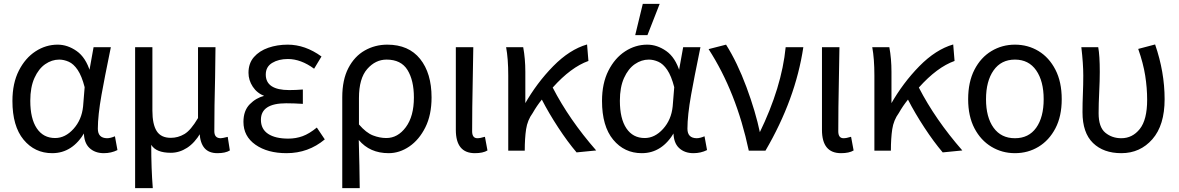

<svg xmlns="http://www.w3.org/2000/svg" viewBox="-20 -770 6071 989"><path d="M515 19Q469 19 440.5 -8Q412 -35 412 -90H417Q354 19 249 19Q159 19 101.5 -50.5Q44 -120 44 -250Q44 -341 77 -406Q110 -471 163 -505.5Q216 -540 277 -540Q328 -540 375 -507Q422 -474 445 -399H439L462 -527H551Q517 -361 503 -282Q484 -175 484 -107Q484 -59 531 -58Q549 -58 572 -68L585 3Q553 19 515 19ZM264 -59Q316 -59 358.5 -106Q401 -153 408 -222L416 -321Q401 -379 380 -410Q359 -441 334 -452Q309 -463 285 -463Q247 -463 213 -439.5Q179 -416 157.5 -368.5Q136 -321 136 -251Q136 -159 169.5 -109Q203 -59 264 -59Z M767 199H676V-527H765V-200Q765 -130 787 -95Q809 -60 860 -60Q897 -60 930 -79.5Q963 -99 1000 -162V-527H1090L1088 -372Q1084 -223 1084 -94Q1084 -58 1117 -58Q1125 -58 1153 -65L1164 5Q1141 19 1100 19Q1056 19 1033.5 -7Q1011 -33 1008 -85H1013Q983 -34 943.5 -8.5Q904 17 860 17Q784 17 759 -24Q759 99 767 199Z M1456 19Q1358 19 1296 -24.5Q1234 -68 1234 -142Q1234 -200 1266.5 -233Q1299 -266 1343 -277V-275Q1304 -290 1282 -323.5Q1260 -357 1260 -395Q1260 -444 1288 -476Q1316 -508 1362 -524Q1408 -540 1462 -540Q1552 -540 1636 -479L1598 -416Q1530 -466 1463 -466Q1415 -466 1382 -446Q1349 -426 1349 -386Q1349 -306 1470 -306Q1504 -306 1540 -309V-235Q1493 -238 1454 -238Q1324 -238 1324 -153Q1324 -105 1361 -80.5Q1398 -56 1465 -56Q1504 -56 1538.5 -68.5Q1573 -81 1612 -113L1653 -52Q1568 19 1456 19Z M1833 199H1743V-269Q1743 -359 1774.5 -419.5Q1806 -480 1859 -510Q1912 -540 1975 -540Q2085 -540 2144 -466.5Q2203 -393 2203 -268Q2203 -178 2171 -114Q2139 -50 2088.5 -15.5Q2038 19 1982 19Q1885 19 1828 -49Q1832 89 1833 199ZM1970 -59Q2029 -59 2070.5 -115Q2112 -171 2112 -268Q2112 -356 2079 -409.5Q2046 -463 1971 -463Q1914 -463 1871.5 -414.5Q1829 -366 1829 -265V-129Q1866 -86 1901 -72.5Q1936 -59 1970 -59Z M2426 19Q2328 19 2328 -101V-527H2418Q2417 -439 2415 -352Q2412 -214 2412 -94Q2412 -58 2439 -58Q2454 -58 2476 -65H2478L2491 5Q2468 19 2426 19Z M2950 15Q2904 -39 2855.5 -113Q2807 -187 2771 -257Q2745 -225 2724 -188Q2697 -151 2690 -104.5Q2683 -58 2683 6H2598V-381Q2598 -468 2587 -527H2675Q2686 -468 2686 -400V-232H2682Q2745 -343 2829.5 -429Q2914 -515 3004 -541L3011 -456Q2921 -424 2827 -319Q2912 -154 3051 5Z M3315 -589H3252L3291 -750H3378ZM3552 19Q3506 19 3477.5 -8Q3449 -35 3449 -90H3454Q3391 19 3286 19Q3196 19 3138.5 -50.5Q3081 -120 3081 -250Q3081 -341 3114 -406Q3147 -471 3200 -505.5Q3253 -540 3314 -540Q3365 -540 3412 -507Q3459 -474 3482 -399H3476L3499 -527H3588Q3554 -361 3540 -282Q3521 -175 3521 -107Q3521 -59 3568 -58Q3586 -58 3609 -68L3622 3Q3590 19 3552 19ZM3301 -59Q3353 -59 3395.5 -106Q3438 -153 3445 -222L3453 -321Q3438 -379 3417 -410Q3396 -441 3371 -452Q3346 -463 3322 -463Q3284 -463 3250 -439.5Q3216 -416 3194.5 -368.5Q3173 -321 3173 -251Q3173 -159 3206.5 -109Q3240 -59 3301 -59Z M3923 6H3837Q3773 -296 3630 -517L3720 -540Q3778 -448 3825 -321.5Q3872 -195 3895 -85H3892Q4007 -321 4027 -527H4118Q4078 -259 3923 6Z M4312 19Q4214 19 4214 -101V-527H4304Q4303 -439 4301 -352Q4298 -214 4298 -94Q4298 -58 4325 -58Q4340 -58 4362 -65H4364L4377 5Q4354 19 4312 19Z M4836 15Q4790 -39 4741.5 -113Q4693 -187 4657 -257Q4631 -225 4610 -188Q4583 -151 4576 -104.5Q4569 -58 4569 6H4484V-381Q4484 -468 4473 -527H4561Q4572 -468 4572 -400V-232H4568Q4631 -343 4715.5 -429Q4800 -515 4890 -541L4897 -456Q4807 -424 4713 -319Q4798 -154 4937 5Z M5208 19Q5142 19 5087 -14Q5032 -47 4999.5 -109Q4967 -171 4967 -259Q4967 -348 4999.5 -411Q5032 -474 5087 -507Q5142 -540 5208 -540Q5275 -540 5329.5 -507Q5384 -474 5416.5 -411Q5449 -348 5449 -259Q5449 -171 5416.5 -109Q5384 -47 5329.5 -14Q5275 19 5208 19ZM5208 -58Q5279 -58 5317.5 -112Q5356 -166 5356 -259Q5356 -352 5317.5 -407.5Q5279 -463 5208 -463Q5137 -463 5098 -407.5Q5059 -352 5059 -259Q5059 -166 5098 -112Q5137 -58 5208 -58Z M5756 19Q5664 19 5610 -33.5Q5556 -86 5556 -192Q5556 -239 5558 -286Q5560 -333 5560 -381Q5560 -442 5550 -527H5637Q5645 -484 5645 -400Q5645 -355 5642 -295Q5639 -235 5639 -187Q5639 -115 5673.5 -86.5Q5708 -58 5756 -58Q5813 -58 5851 -105.5Q5889 -153 5889 -256Q5889 -317 5879 -380.5Q5869 -444 5843 -518L5930 -541Q5979 -399 5979 -259Q5979 -125 5916 -53Q5853 19 5756 19Z"/></svg>

Font: LXGW 975 Gothic SC
Style: Regular
Weight: 400
Version: Version 2.01;February 25, 2021